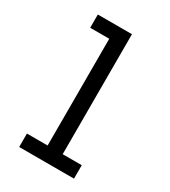

<svg xmlns="http://www.w3.org/2000/svg" viewBox="-181 -826 812 916"><g transform="rotate(30 225.0 -367.5)"><path d="M74 0V-74H188V-662H83V-735H271V-74H376V0Z"/></g></svg>

Font: Zed Sans Extended
Style: Regular
Weight: 400
Width: 7
Designer: Belleve Invis
Foundry: Belleve Invis
Version: Version 1.0.0; ttfautohint (v1.8.4)